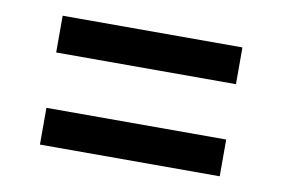

<svg xmlns="http://www.w3.org/2000/svg" viewBox="-44 -571 629 427"><g transform="rotate(10 270.0 -357.5)"><path d="M67 -420H473V-503H67ZM67 -212H473V-295H67Z"/></g></svg>

Font: Glow Sans SC Normal Medium
Style: Regular
Weight: 600
Designer: Ryoko NISHIZUKA (kana, bopomofo & ideographs); Paul D. Hunt (Latin, Greek & Cyrillic); Sandoll Communications, Soo-young
Version: Version 0.93